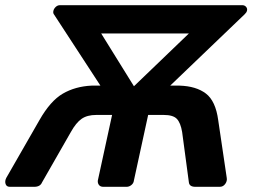

<svg xmlns="http://www.w3.org/2000/svg" viewBox="-21 -720 994 740"><path d="M17 0Q4 0 0.5 -11Q-3 -22 3 -34L131 -257Q173 -331 221 -359Q269 -387 332 -390H366L186 -666Q183 -671 185 -679Q187 -687 194 -693.5Q201 -700 210 -700H913Q922 -700 927.5 -693.5Q933 -687 931 -679Q930 -675 928 -672Q926 -669 922 -665L635 -390H671Q735 -388 772.5 -359.5Q810 -331 820 -257L853 -34Q855 -22 847 -11Q839 0 826 0H732Q709 0 707 -17L681 -211Q675 -247 660.5 -262Q646 -277 610 -277H550L495 -24Q494 -14 485.5 -7Q477 0 467 0H377Q366 0 360.5 -7Q355 -14 356 -24L411 -277H350Q315 -277 293.5 -262Q272 -247 252 -211L141 -17Q134 0 111 0ZM526 -338 453 -347 707 -591H369Z"/></svg>

Font: Rubik Light Medium
Style: Italic
Weight: 500
Italic angle: -12°
Version: Version 2.104